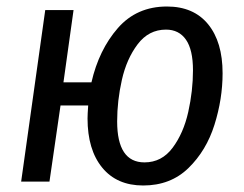

<svg xmlns="http://www.w3.org/2000/svg" viewBox="-20 -558 749 590"><path d="M664 -333Q664 -254 639 -174.5Q614 -95 559 -41.5Q504 12 420 12Q339 12 294 -43Q249 -98 249 -194Q249 -206 251 -234H166L132 0H45L119 -527H206L175 -305H261Q284 -405 342 -471.5Q400 -538 493 -538Q575 -538 619.5 -483.5Q664 -429 664 -333ZM573 -342Q573 -405 551.5 -436Q530 -467 490 -467Q437 -467 403 -422Q369 -377 354.5 -312.5Q340 -248 340 -185Q340 -59 424 -59Q477 -59 510.5 -104Q544 -149 558.5 -214Q573 -279 573 -342Z"/></svg>

Font: Fira Sans Condensed
Style: Italic
Weight: 400
Width: 3
Italic angle: -8°
Designer: bBox Type GmbH & Carrois Corporate GbR & Edenspiekermann AG
Foundry: bBox Type GmbH & Carrois Corporate GbR & Edenspiekermann AG
Version: Version 4.301